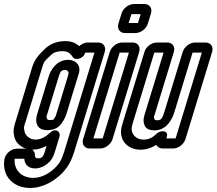

<svg xmlns="http://www.w3.org/2000/svg" viewBox="-32 -712 1075 953"><path d="M157.4 74C146.4 74 140.2 68 141.3 58C142.2 45 135.7 37 127.5 31H129.5C154.5 31 178 23 199.3 12L190.8 40C183.4 64 176.4 74 157.4 74ZM455.2 -501H403.2C387.2 -501 371.4 -492 360.7 -483C345.3 -498 322.3 -508 293.3 -508C254.3 -508 218.6 -496 190.4 -469C160.2 -439 140.4 -420 127.6 -378L46.9 -114C38.6 -87 30.8 -68 39.1 -33C45.5 -5 68.1 16 97.1 26H51.1C23.1 26 -5.6 51 -10.5 80C-22.4 165 36.4 221 117.4 221C185.4 221 243.4 182 278.7 145C308.1 114 324.2 81 336.8 40L487.8 -454C495.8 -480 481.2 -501 455.2 -501ZM278 -458C303 -458 316.3 -449 330.5 -427C340.3 -413 380.5 -417 390.6 -450L390.9 -451H436.9L286.8 40C275.5 77 265.6 96 245.2 117C219 144 178.7 171 132.7 171C74.7 171 35.9 131 40.8 76H88.8C89.6 106 111.1 124 142.1 124C170.1 124 199.7 109 220.6 83C230.6 70 235.9 56 240.8 40L263.4 -34C270.4 -57 244.5 -80 216.2 -53C197.7 -35 170.8 -19 144.8 -19C115.8 -19 94.9 -39 90.4 -57C84.3 -86 86.8 -81 96.9 -114L177.6 -378C187.3 -410 188.4 -407 221.2 -439C232.6 -450 249 -458 278 -458ZM361.5 -358C366.8 -395 336.9 -415 306.9 -415C245.9 -415 218.1 -360 209.2 -331L153.9 -150C148.4 -132 143.5 -113 153.5 -90C162.3 -73 180.2 -66 202.2 -66C226.2 -66 254 -72 273.3 -99C287.7 -120 293.4 -132 298.9 -150L354.2 -331C356.9 -340 360.4 -348 361.5 -358ZM308.4 -348C308.4 -348 306.9 -340 304.2 -331L248.9 -150C244 -134 245.9 -137 233.1 -118C232.1 -118 226.5 -116 217.5 -116C205.5 -116 203.4 -119 202.7 -120C196.3 -135 197.7 -130 203.9 -150L259.2 -331C266.8 -356 272.6 -365 291.6 -365C301.6 -365 309.1 -357 308.4 -348Z M431.6 -25 561.9 -451H607.9L477.6 -25ZM526.7 -22 658.8 -454C666.8 -480 652.2 -501 626.2 -501H574.2C548.2 -501 520.8 -480 512.8 -454L380.7 -22C372.8 4 387.4 25 413.4 25H465.4C491.4 25 518.8 4 526.7 -22ZM606.8 -598 620.3 -642H666.3L652.8 -598ZM701.9 -595 717.2 -645C725.1 -671 710.6 -692 684.6 -692H632.6C606.6 -692 579.1 -671 571.2 -645L555.9 -595C548 -569 562.5 -548 588.5 -548H640.5C666.5 -548 694 -569 701.9 -595Z M795.5 -31C807.1 -69 761.9 -65 746 -49C727.5 -31 709.8 -19 679.8 -19C643.8 -19 615.4 -47 622.4 -83C623.2 -89 626.9 -101 632.1 -118L733.9 -451H779.9L689.1 -154C685.4 -142 674.5 -116 685.5 -90C692.7 -71 713.9 -65 734.9 -65C796.9 -65 823.9 -124 833.1 -154L923.9 -451H969.9L839.6 -25H793.6ZM775.4 25H827.4C853.4 25 880.8 4 888.7 -22L1020.8 -454C1028.8 -480 1014.2 -501 988.2 -501H936.2C910.2 -501 882.8 -480 874.8 -454L783.1 -154C773.9 -124 766.2 -115 750.2 -115C737.2 -115 735.4 -119 734.7 -120C729.4 -132 733 -134 739.1 -154L830.8 -454C838.8 -480 824.2 -501 798.2 -501H746.2C720.2 -501 692.8 -480 684.8 -454L582.1 -118C576.9 -101 573.2 -89 570.5 -77C558.4 -11 606.5 31 664.5 31C694.5 31 720.3 22 743.9 7C748.8 17 760.4 25 775.4 25Z"/></svg>

Font: DIN Rundschrift
Style: EngKontKu
Weight: 400
Width: 3
Version: Version 1.027